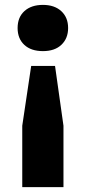

<svg xmlns="http://www.w3.org/2000/svg" viewBox="-20 -575 351 785"><path d="M155.5 -555Q203 -555 230.8 -529.2Q258.5 -503.5 258.5 -460.5Q258.5 -418 231.2 -392Q204 -366 155.5 -366Q107 -366 79.5 -391.5Q52 -417 52 -460.5Q52 -504.5 80 -529.8Q108 -555 155.5 -555ZM107.5 -305.5H205L239.5 -61V190H71V-61Z"/></svg>

Font: Encode Sans Semi Expanded
Style: Bold
Weight: 700
Width: 6
Designer: Multiple Designers
Foundry: Impallari Type
Version: Version 3.000; ttfautohint (v1.8.3) -l 8 -r 50 -G 200 -x 14 